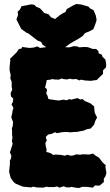

<svg xmlns="http://www.w3.org/2000/svg" viewBox="-20 -924 557 969"><path d="M78 11 59 3 48 -6 34 -26 26 -57 28 -78 30 -96V-114L36 -125L37 -139L30 -155L36 -173L44 -199L40 -211L43 -232L41 -242V-260L40 -277L44 -287L46 -308L41 -321L37 -333L41 -349L44 -368L48 -379L38 -397L45 -410L47 -426L35 -438L34 -455L42 -472L39 -484V-511L32 -528L34 -545L30 -562L28 -574L30 -603L32 -619L31 -628L46 -642L63 -659L76 -677L87 -678L92 -687L129 -682L150 -684L169 -690L182 -682L197 -684L220 -687L238 -689L279 -691L301 -686L331 -685L352 -691L369 -690L381 -685L403 -687L423 -686L448 -677H465L477 -666V-656L495 -647L496 -639L512 -623L516 -601L515 -584L500 -569V-551L482 -534L468 -520L451 -518L439 -516L408 -518L389 -522L380 -518L366 -525L343 -524L335 -527L317 -523L300 -525L292 -528L277 -522L254 -523L244 -525L234 -522L216 -520L214 -510L211 -495L207 -483L216 -475L217 -465L213 -454L220 -440L224 -425L234 -422L246 -421L257 -419L264 -418L279 -417L299 -421L317 -418L330 -424L339 -421L371 -429L385 -422L397 -424L408 -414L421 -409L437 -402L445 -395L455 -387L456 -374L458 -355L470 -331L461 -314L455 -295L448 -287L437 -275L419 -272L403 -265L387 -262L366 -258H354L333 -256L321 -258L293 -257L280 -254L266 -252L258 -257L242 -249L223 -245L211 -233L216 -214L209 -203L211 -185L215 -172L214 -157L230 -153L241 -148L247 -142L261 -144L274 -143L290 -142L307 -138L320 -143L337 -138L352 -140L364 -145L388 -143L392 -145H410L430 -144L450 -149L460 -140L480 -128L491 -113L499 -103L514 -90L512 -82L517 -51L512 -34L504 -22V-5L482 13L459 12L449 23L418 19H394L379 25L360 23L340 19L331 22L313 21L302 16L280 23L268 17L254 20H222L216 18L198 23L166 22L147 18L137 22L96 18ZM267 -665 260 -670 223 -680 195 -698 188 -712 168 -720 157 -729 122 -756 115 -758 87 -778 78 -796 63 -826 71 -848 69 -865 80 -875 89 -893 113 -897 136 -902 153 -900 163 -890 182 -882 197 -866 202 -859 225 -852 237 -837 258 -828 280 -846 297 -857 310 -863 317 -878 350 -897 365 -904 392 -901 394 -900 426 -891 434 -882 452 -873 463 -847 467 -828V-820L459 -796L451 -777L434 -767L409 -757L398 -743L376 -728L347 -712L334 -704L299 -679L281 -675Z"/></svg>

Font: Winky Rough ExtraBold
Style: Regular
Weight: 800
Designer: Simon Atzbach
Foundry: typofactur
Version: Version 1.206; ttfautohint (v1.8.4.7-5d5b)